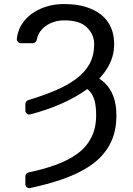

<svg xmlns="http://www.w3.org/2000/svg" viewBox="-20 -742 671 969"><path d="M128.2 207.4Q120 207.4 114 201.5Q108 195.7 108 186.8V148.1Q108 141 112.4 135.3Q116.8 129.6 123.9 128.2Q198.2 112.6 258.9 90.9Q325.3 67.1 371.1 33.4Q416.9 -0.4 441.1 -48.7Q465.2 -94.8 465.2 -161.2Q465.2 -203.1 457.7 -233Q449.6 -262.4 433.6 -280.5Q426.5 -288.4 420.5 -292.6Q361.2 -249.6 285.2 -216.6Q213.4 -185.7 133.5 -164.8Q130 -164.1 127.8 -164.1Q119.7 -164.1 113.8 -170.1Q108 -176.1 108 -184.7V-216.6Q108 -223.4 111.9 -228.9Q115.8 -234.4 122.2 -236.5Q198.9 -259.9 256 -284.1Q319.6 -310.7 365.1 -344.5Q408.7 -377.1 432.5 -420.5Q455.3 -463.4 455.3 -519.9Q455.3 -567.8 419 -603.3Q384.2 -639.2 303.6 -639.2Q266.3 -639.2 234.4 -624.6Q202.8 -610.1 183.6 -584.2Q169.4 -564.6 165.8 -541.5Q164.4 -534.1 158.7 -529.1Q153.1 -524.1 145.2 -524.1H85.6Q76.3 -524.1 70.1 -531.2Q63.9 -538.4 65 -547.6Q70.3 -593.8 96.6 -628.9Q128.2 -672.6 183.9 -697.4Q238.3 -721.6 303.6 -721.6Q381 -721.6 437.5 -698.2Q495.4 -674.4 525.2 -630Q556.1 -584.2 556.1 -518.5Q556.1 -454.5 522 -399.1Q506.4 -372.5 480.8 -345.2Q495.4 -336.3 508.9 -323.2Q537.3 -295.8 552.2 -255.7Q567.5 -215.2 567.5 -159.8Q567.5 -73.2 533 -11Q500 49.7 437.1 93Q377.5 134.2 291.5 163.7Q220.9 187.9 132.8 207Q131.4 207.4 128.2 207.4Z"/></svg>

Font: DeltaSans
Style: Regular
Weight: 400
Designer: Rasmus Andersson
Foundry: rsms
Version: Version 3.012